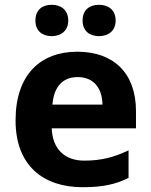

<svg xmlns="http://www.w3.org/2000/svg" viewBox="-20 -772 631 802"><path d="M128 -686C128 -642 158 -621 196 -621C233 -621 265 -642 265 -686C265 -732 233 -752 196 -752C158 -752 128 -732 128 -686ZM325 -686C325 -642 355 -621 394 -621C431 -621 463 -642 463 -686C463 -732 431 -752 394 -752C355 -752 325 -732 325 -686ZM303 -556C149 -556 45 -460 45 -269C45 -80 161 10 325 10C409 10 463 -2 517 -29V-144C456 -115 402 -101 332 -101C248 -101 199 -152 196 -236H548V-308C548 -467 454 -556 303 -556ZM304 -450C374 -450 407 -401 408 -335H199C205 -414 246 -450 304 -450Z"/></svg>

Font: Noto Sans Lisu
Style: Bold
Weight: 700
Designer: Monotype Design Team. David Williams.
Foundry: Monotype Imaging Inc.
Version: Version 2.102